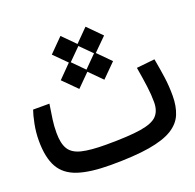

<svg xmlns="http://www.w3.org/2000/svg" viewBox="-105 -672 795 783"><g transform="rotate(-20 293.0 -280.5)"><path d="M248.5 2.4Q159.7 2.4 106.2 -15.4Q52.7 -33.2 29.1 -75.4Q5.4 -117.7 5.4 -190.9Q5.4 -227.1 12.5 -262.5Q19.5 -297.9 26.9 -318.4H97.7Q91.8 -280.3 87.9 -253.4Q84 -226.6 84 -196.3Q84 -149.9 99.4 -125.2Q114.7 -100.6 152.8 -91.3Q190.9 -82 258.3 -82Q356 -82 408.4 -90.3Q460.9 -98.6 481 -119.6Q501 -140.6 501 -178.2Q501 -210.9 496.3 -246.3Q491.7 -281.7 482.9 -333.5L562 -341.8Q570.8 -293.9 575.9 -256.6Q581.1 -219.2 581.1 -177.2Q581.1 -131.8 567.1 -97.9Q553.2 -64 517.1 -41.7Q481 -19.5 416 -8.5Q351.1 2.4 248.5 2.4ZM232.9 -333 173.8 -392.1 229.5 -448.7 175.3 -502.9 234.4 -562.5 288.6 -507.8 343.3 -563 402.3 -503.4 346.2 -447.8 400.9 -392.6 341.8 -333.5 287.6 -387.7ZM287.1 -397 338.9 -449.2 289.1 -499 237.3 -447.3Z"/></g></svg>

Font: Cascadia Mono NF SemiLight
Style: Regular
Weight: 350
Monospace: yes
Designer: Aaron Bell
Foundry: Saja Typeworks
Version: Version 2404.023; ttfautohint (v1.8.4)